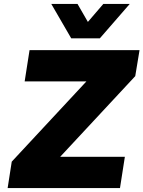

<svg xmlns="http://www.w3.org/2000/svg" viewBox="-20 -961 733 981"><path d="M19 0 40 -135 480 -608 494 -545H106L131 -705H693L671 -572L229 -97L215 -160H618L593 0ZM344 -765 242 -941H376L429 -849L508 -941H643L490 -765Z"/></svg>

Font: Nunito Sans 7pt Black
Style: Italic
Weight: 900
Italic angle: -9°
Version: Version 3.101;gftools[0.9.27]